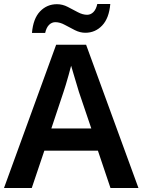

<svg xmlns="http://www.w3.org/2000/svg" viewBox="-20 -941 713 961"><path d="M533 0 470 -187H202L139 0H0L261 -717H411L673 0ZM375 -481Q371 -495 363.5 -519.5Q356 -544 348.5 -569.5Q341 -595 336 -612Q331 -592 323.5 -565.5Q316 -539 309 -515.5Q302 -492 298 -481L237 -298H437ZM140 -776Q146 -848 180.5 -884Q215 -920 265 -920Q293 -920 319 -906.5Q345 -893 369.5 -880Q394 -867 416 -867Q434 -867 447.5 -880.5Q461 -894 467 -921H532Q526 -850 491.5 -813.5Q457 -777 407 -777Q381 -777 355 -790Q329 -803 304.5 -816.5Q280 -830 257 -830Q239 -830 225.5 -816.5Q212 -803 206 -776Z"/></svg>

Font: Noto Sans Kawi SemiBold
Style: Regular
Weight: 600
Designer: Fadhl Haqq
Version: Version 1.000